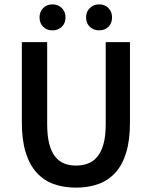

<svg xmlns="http://www.w3.org/2000/svg" viewBox="-20 -847 695 879"><path d="M328 12Q271 12 225.5 -4.5Q180 -21 147.5 -57Q115 -93 97.5 -149.5Q80 -206 80 -287V-654H196V-278Q196 -225 205.5 -188.5Q215 -152 232.5 -130Q250 -108 274 -98.5Q298 -89 328 -89Q358 -89 383 -98.5Q408 -108 426 -130Q444 -152 454 -188.5Q464 -225 464 -278V-654H575V-287Q575 -206 558 -149.5Q541 -93 508.5 -57Q476 -21 430.5 -4.5Q385 12 328 12ZM220 -708Q194 -708 177.5 -724.5Q161 -741 161 -767Q161 -793 177.5 -810Q194 -827 220 -827Q246 -827 263 -810Q280 -793 280 -767Q280 -741 263 -724.5Q246 -708 220 -708ZM434 -708Q408 -708 391 -724.5Q374 -741 374 -767Q374 -793 391 -810Q408 -827 434 -827Q460 -827 476.5 -810Q493 -793 493 -767Q493 -741 476.5 -724.5Q460 -708 434 -708Z"/></svg>

Font: Giro Semibold
Style: Regular
Weight: 600
Designer: Paul D. Hunt
Foundry: Adobe Systems Incorporated
Version: Version 1.000;PS 1.0;hotconv 1.0.88;makeotf.lib2.5.647800